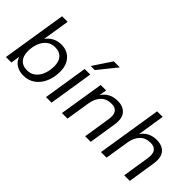

<svg xmlns="http://www.w3.org/2000/svg" viewBox="-12 -1359 1975 1975"><g transform="rotate(45 975.5 -372.0)"><path d="M295 9Q240 9 195.5 -17.5Q151 -44 132 -98L117 0H37L149 -705H230L183 -409Q211 -449 254 -472Q297 -495 351 -495Q436 -495 487.5 -439Q539 -383 539 -287Q539 -207 510.5 -139.5Q482 -72 427.5 -31.5Q373 9 295 9ZM285 -56Q341 -56 379 -87Q417 -118 437 -169.5Q457 -221 457 -284Q457 -356 422 -393Q387 -430 326 -430Q270 -430 232 -399.5Q194 -369 174 -317Q154 -265 154 -202Q154 -131 189 -93.5Q224 -56 285 -56Z M620 0 697 -486H778L701 0ZM719 -551 853 -753H941L778 -551Z M852 0 930 -486H1009L995 -403Q1022 -447 1066.5 -471Q1111 -495 1170 -495Q1251 -495 1292.5 -446Q1334 -397 1317 -294L1271 0H1190L1236 -294Q1258 -429 1146 -429Q1073 -429 1030 -384Q987 -339 975 -264L933 0Z M1420 0 1532 -705H1613L1566 -407Q1593 -449 1637 -472Q1681 -495 1738 -495Q1819 -495 1860.5 -446Q1902 -397 1885 -294L1839 0H1758L1804 -294Q1826 -429 1714 -429Q1641 -429 1598 -384Q1555 -339 1543 -264L1501 0Z"/></g></svg>

Font: Nunito Sans
Style: Italic
Weight: 400
Italic angle: -9°
Designer: Vernon Adams
Foundry: Vernon Adams
Version: Version 3.006; ttfautohint (v1.8.3)